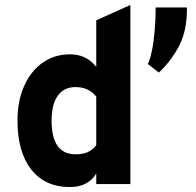

<svg xmlns="http://www.w3.org/2000/svg" viewBox="-20 -742 790 774"><path d="M261 12Q161.5 12 106 -58.8Q50.5 -129.5 50.5 -256Q50.5 -335 77.2 -395.2Q104 -455.5 151.8 -489.2Q199.5 -523 262.5 -523Q328.5 -523 368 -472.5V-660L505.5 -722V0H368V-42.5Q336 12 261 12ZM284 -120Q314.5 -120 334.2 -129Q354 -138 368 -157V-352.5Q338 -391 284 -391Q238 -391 213 -356.2Q188 -321.5 188 -256Q188 -120 284 -120ZM620.5 -449.5 576 -484Q585 -501.5 592.2 -536.8Q599.5 -572 603.5 -617.5Q607.5 -663 607.5 -712H733.5V-704Q733.5 -617.5 702 -557Q670.5 -496.5 620.5 -449.5Z"/></svg>

Font: Overpass ExtraBold
Style: Regular
Weight: 800
Designer: Delve Withrington, Dave Bailey, Thomas Jockin
Foundry: Delve Fonts LLC
Version: Version 4.000; ttfautohint (v1.8.3)